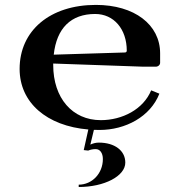

<svg xmlns="http://www.w3.org/2000/svg" viewBox="-20 -525 735 783"><path d="M60 -244C60 -106.6 170.3 -11.3 340.2 3.1L321.5 87.1L339.5 89.1C349.9 84.9 359.4 83.1 370.5 83.1C387.9 83.1 399.5 99.3 399.5 123.6C399.5 182.6 355.3 228.1 301 228.1V237.6C405.9 237.6 491 193 491 138.1C491 89.2 447.8 56.6 383 56.6C370.5 56.6 360 59.5 348.5 64.6L363 4.5C370.6 4.8 378.2 5 386 5C491.8 5 593.2 -49.1 630 -143L596.5 -156.6C564.6 -79.1 478.7 -35 391 -35C275.1 -35 197 -125 197 -260V-265.9L565 -253H615C624.9 -253 633 -260.2 633 -269V-307.5C633 -424.5 528.2 -505 371 -505C184.4 -505 60 -400.6 60 -244ZM199.2 -302.1C210.9 -410.2 269.4 -468 368 -468C444.2 -468 497 -406.5 497 -318C497 -314.2 493.9 -311.1 490 -311Z"/></svg>

Font: Prida01
Style: Black
Weight: 900
Designer: gluk
Foundry: gluk
Version: Version 00.072